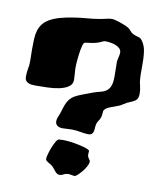

<svg xmlns="http://www.w3.org/2000/svg" viewBox="-83 -737 739 878"><g transform="rotate(10 286.0 -298.0)"><path d="M540 -421.9Q541 -407.7 545.4 -390.4Q549.8 -373 549.8 -356Q549.8 -343.3 546.9 -335.7Q543.9 -328.1 537.8 -323Q531.7 -317.9 522.2 -314Q512.7 -310.1 500 -304.2Q490.7 -299.3 483.4 -294.2Q476.1 -289.1 469.2 -286.1Q458 -281.2 447.3 -277.6Q436.5 -273.9 427.2 -270.3Q418 -266.6 411.1 -262.2Q404.3 -257.8 400.9 -252Q398.4 -249 398.2 -238.3Q397.9 -227.5 395 -217.8Q392.1 -209.5 386.7 -201.7Q381.3 -193.8 378.9 -187Q376 -177.2 375.7 -167.5Q375.5 -157.7 373.5 -149.7Q371.6 -141.6 366.5 -136.7Q361.3 -131.8 348.1 -131.8Q340.8 -131.8 331.8 -133.1Q322.8 -134.3 313 -136Q303.2 -137.7 293.2 -138.9Q283.2 -140.1 273.9 -140.1Q262.7 -140.1 251.2 -139.2Q239.7 -138.2 230 -138.2Q213.4 -138.2 204.6 -145.5Q195.8 -152.8 195.8 -165Q195.8 -176.3 200.9 -187.3Q206.1 -198.2 209 -208Q213.4 -221.7 217 -233.4Q220.7 -245.1 225.8 -255.4Q231 -265.6 238 -273.9Q245.1 -282.2 255.9 -289.1Q271 -297.9 293.9 -306.4Q316.9 -314.9 338.9 -323.2Q357.4 -329.6 372.8 -333.3Q388.2 -336.9 399.4 -345Q410.6 -353 416.7 -368.4Q422.9 -383.8 422.9 -414.1Q422.9 -432.6 422.4 -451.4Q421.9 -470.2 421.9 -482.9Q422.9 -491.2 426 -503.2Q429.2 -515.1 429.2 -524.9Q429.2 -535.6 421.9 -543Q414.6 -550.3 403.6 -554.9Q392.6 -559.6 379.4 -561.8Q366.2 -564 354 -564Q349.1 -564 345 -562.3Q340.8 -560.5 335.7 -558.1Q330.6 -555.7 323.5 -553Q316.4 -550.3 305.2 -547.9Q299.3 -546.4 292 -545.4Q284.7 -544.4 278.1 -543.7Q271.5 -543 266.1 -542Q260.7 -541 258.8 -539.1Q255.9 -536.1 253.4 -527.8Q251 -519.5 248.8 -508.5Q246.6 -497.6 245.1 -484.9Q243.7 -472.2 242.4 -460.4Q241.2 -448.7 240.7 -439.2Q240.2 -429.7 240.2 -424.8Q240.2 -409.2 241.7 -393.6Q243.2 -377.9 243.2 -365.2Q243.2 -344.7 226.6 -333.3Q210 -321.8 184.8 -316.4Q159.7 -311 130.1 -310.1Q100.6 -309.1 75.2 -309.1Q65.4 -309.1 56.2 -310.1Q46.9 -311 39.8 -314.5Q32.7 -317.9 28.3 -324.2Q23.9 -330.6 23.9 -340.8Q23.9 -362.3 27.3 -379.2Q30.8 -396 30.8 -414.1Q30.8 -428.2 30.3 -442.6Q29.8 -457 29.8 -471.2Q29.8 -496.1 30.8 -517.3Q31.7 -538.6 36.9 -556.2Q42 -573.7 52.7 -587.9Q63.5 -602.1 82.3 -613.3Q101.1 -624.5 129.9 -632.8Q158.7 -641.1 200.2 -647Q226.6 -650.9 254.4 -653.1Q282.2 -655.3 305.2 -659.2Q324.7 -662.1 339.4 -666Q354 -669.9 366.2 -669.9Q371.1 -669.9 380.6 -667.7Q390.1 -665.5 401.1 -661.9Q412.1 -658.2 423.6 -653.6Q435.1 -648.9 443.8 -644Q452.1 -639.6 458.3 -631.3Q464.4 -623 472.2 -619.1Q483.9 -613.3 491 -611.8Q498 -610.4 503.2 -608.2Q508.3 -606 512.9 -601.3Q517.6 -596.7 523.9 -585Q532.2 -569.8 535.2 -550.8Q538.1 -531.7 538.8 -510.3Q539.6 -488.8 539.1 -466.3Q538.6 -443.8 540 -421.9ZM378.9 -11.2Q378.9 0 371.3 13.7Q363.8 27.3 354 39.1Q344.2 50.8 335.2 58.8Q326.2 66.9 323.2 66.9Q315.4 66.9 306.9 64.9Q298.3 63 290 63Q277.3 64.5 269.8 69.3Q262.2 74.2 253.9 74.2Q246.6 74.2 241.5 70.8Q236.3 67.4 231.7 62Q227.1 56.6 222.4 50.5Q217.8 44.4 211.9 39.1Q208 35.6 202.6 32.7Q197.3 29.8 192.4 26.9Q187.5 23.9 183.8 20.5Q180.2 17.1 180.2 12.2Q180.2 4.9 184.6 -11Q189 -26.9 195.6 -43.5Q202.1 -60.1 209.7 -72.5Q217.3 -85 223.1 -85H229Q231.4 -85 235.1 -85.4Q238.8 -85.9 244.1 -85.9Q254.4 -85.9 267.6 -84.5Q280.8 -83 294.4 -80.8Q308.1 -78.6 321 -75.7Q334 -72.8 344.2 -69.6Q354.5 -66.4 360.8 -63Q367.2 -59.6 367.2 -57.1Q367.2 -54.2 366.7 -49.8Q366.2 -45.4 366.2 -41Q366.2 -34.7 368.2 -30Q370.1 -25.4 372.6 -22Q375 -18.6 377 -15.9Q378.9 -13.2 378.9 -11.2Z"/></g></svg>

Font: Freckle Face
Style: Regular
Weight: 400
Designer: Astigmatic (AOETI)
Foundry: Astigmatic (AOETI)
Version: Version 1.000